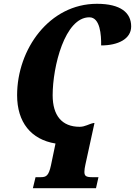

<svg xmlns="http://www.w3.org/2000/svg" viewBox="-20 -750 710 1010"><path d="M153 240H485L498 182H463C431 182 424 174 424 154C424 142 426 132 429 117L477 -103H473C447 -98 428 -83 399 -83C305 -83 257 -143 257 -249C257 -400 321 -659 450 -659C507 -659 513 -566 512 -511C601 -511 670 -545 670 -611C670 -683 615 -730 490 -730C240 -730 70 -492 70 -249C70 -107 143 -16 272 5L248 120C236 175 223 182 194 182H167Z"/></svg>

Font: Noto Serif Condensed Black
Style: Italic
Weight: 900
Width: 3
Italic angle: -12°
Designer: Monotype Design Team
Foundry: Monotype Imaging Inc.
Version: Version 2.013